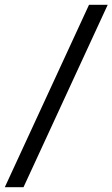

<svg xmlns="http://www.w3.org/2000/svg" viewBox="-48 -743 466 796"><path d="M-28 33 321 -723H398.5L49.5 33Z"/></svg>

Font: Public Sans Medium
Style: Italic
Weight: 500
Italic angle: -8°
Designer: The Public Sans project authors (U.S. Web Design System). Libre Franklin designed by Pablo Impallari and Rodrigo Fuenzal
Version: Version 1.007; ttfautohint (v1.8.1) -l 8 -r 50 -G 200 -x 14 